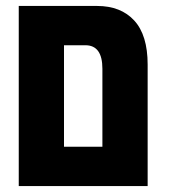

<svg xmlns="http://www.w3.org/2000/svg" viewBox="-20 -625 569 645"><path d="M43 0H476V-408Q476 -507 431 -556Q386 -605 306 -605H43ZM195 -132V-473H267Q324 -473 324 -394V-132Z"/></svg>

Font: Noto Sans Hebrew ExtraCondensed Extra
Style: Regular
Weight: 800
Width: 3
Designer: Monotype Design Team
Foundry: Monotype Imaging Inc.
Version: Version 1.902